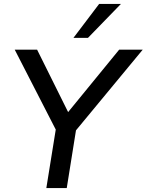

<svg xmlns="http://www.w3.org/2000/svg" viewBox="-20 -958 747 978"><path d="M55 0ZM216 0 264 -298 55 -705H169L327 -387L587 -705H707L367 -294L320 0ZM354 -765 485 -938H596L428 -765Z"/></svg>

Font: Winston Medium
Style: Italic
Weight: 500
Italic angle: -9°
Designer: Original fonts by Vernon Adams / Changes by Cristiano Sobral
Foundry: Original fonts by Vernon Adams / Changes by Cristiano Sobral
Version: Version 2.503;July 17, 2020;FontCreator 13.0.0.2655 64-bit